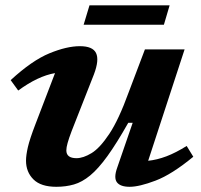

<svg xmlns="http://www.w3.org/2000/svg" viewBox="-20 -706 774 738"><path d="M430.5 -61.5 490 -234H473Q428 -154.5 392.8 -105.8Q357.5 -57 326.5 -31.5Q295.5 -6 264.2 3Q233 12 196.5 12Q137 12 108.5 -16.5Q80 -45 80 -88.5Q80 -109.5 87.2 -140.8Q94.5 -172 116 -228L191.5 -425Q125.5 -413.5 50 -358L21 -398Q103 -473.5 169.8 -501Q236.5 -528.5 287 -528.5Q336.5 -528.5 349.2 -502Q362 -475.5 341 -420L255.5 -202.5Q244.5 -173.5 239.8 -156.2Q235 -139 235 -128Q235 -98 274 -98Q300 -98 332 -117.5Q364 -137 400.2 -191.5Q436.5 -246 474.5 -351L537 -516H689.5L549.5 -88Q583.5 -91.5 619.8 -105.2Q656 -119 697.5 -145L723 -103.5Q640.5 -35.5 578 -11.8Q515.5 12 478.5 12Q442.5 12 429.5 -5.2Q416.5 -22.5 430.5 -61.5ZM301.5 -611 324 -685.5H632L610 -611Z"/></svg>

Font: Newsreader 6pt SemiBold
Style: Italic
Weight: 600
Italic angle: -17°
Designer: Hugues Gentile
Foundry: Production Type
Version: Version 1.003; ttfautohint (v1.8.3)